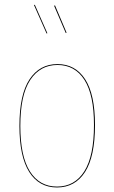

<svg xmlns="http://www.w3.org/2000/svg" viewBox="-20 -806 497 835"><path d="M131.3 -785.6 186 -661.6 182.6 -660.2 127.9 -783.7ZM219.2 -782.7 269.5 -664.1 266.1 -662.1 215.3 -780.8ZM393.1 -262.2Q393.1 -125.5 349.9 -58.1Q306.6 9.3 228 9.3Q149.9 9.3 107.2 -57.9Q64.5 -125 64.5 -258.3Q64.5 -394.5 108.4 -460.9Q152.3 -527.3 230 -527.3Q307.6 -527.3 350.3 -461.4Q393.1 -395.5 393.1 -262.2ZM68.4 -258.3Q68.4 -126.5 110.1 -60.5Q151.9 5.4 228 5.4Q304.7 5.4 346.7 -61Q388.7 -127.4 388.7 -262.2Q388.7 -393.6 347.2 -458.5Q305.7 -523.4 230 -523.4Q154.3 -523.4 111.3 -458Q68.4 -392.6 68.4 -258.3Z"/></svg>

Font: Fira Sans Compressed Four
Style: Regular
Weight: 100
Width: 1
Designer: Carrois Corporate & Edenspiekermann AG
Foundry: Carrois Corporate GbR & Edenspiekermann AG
Version: Version 4.203;PS 004.203;hotconv 1.0.88;makeotf.lib2.5.64775